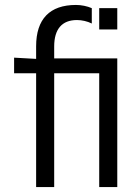

<svg xmlns="http://www.w3.org/2000/svg" viewBox="-20 -756 530 776"><path d="M126 -569V-518L37 -523V-460H126V0H199V-460H381V0H454V-520H199V-568C199 -639 231 -675 291 -675C311 -675 333 -670 351 -661V-723C333 -731 309 -736 287 -736C181 -736 126 -679 126 -569ZM381 -637H454V-723H381Z"/></svg>

Font: Non Bureau Light
Style: Regular
Weight: 300
Designer: Jona Saucedo
Foundry: Non Foundry
Version: Version 1.000;FEAKit 1.0